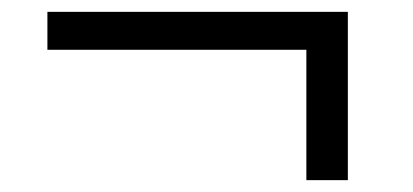

<svg xmlns="http://www.w3.org/2000/svg" viewBox="-20 -457 697 324"><path d="M60 -373V-437H567V-153H497V-373Z"/></svg>

Font: M PLUS 1p
Style: Regular
Weight: 400
Version: Version 1.062